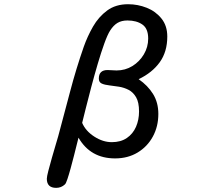

<svg xmlns="http://www.w3.org/2000/svg" viewBox="-20 -783 1040 923"><path d="M250 120.1Q205.1 120.1 205.1 76.2Q205.1 66.4 212.4 38.1Q219.7 9.8 229.5 -24.4Q239.3 -58.6 248 -87.9Q256.8 -117.2 259.8 -127.9Q289.1 -236.3 317.4 -344.2Q345.7 -452.1 382.8 -558.6Q400.4 -608.4 427.2 -655.3Q454.1 -702.1 495.1 -732.4Q536.1 -762.7 595.7 -762.7Q642.6 -762.7 685.5 -745.6Q728.5 -728.5 756.3 -693.8Q784.2 -659.2 784.2 -607.4Q784.2 -534.2 748 -483.9Q711.9 -433.6 646.5 -402.3Q690.4 -372.1 715.8 -331.1Q741.2 -290 741.2 -235.4Q741.2 -174.8 714.8 -126.5Q688.5 -78.1 641.6 -49.8Q594.7 -21.5 533.2 -21.5Q415 -21.5 357.4 -121.1Q355.5 -114.3 349.6 -90.3Q343.8 -66.4 335.9 -35.6Q328.1 -4.9 319.8 25.4Q311.5 55.7 304.2 77.6Q296.9 99.6 292 103.5Q274.4 120.1 250 120.1ZM517.6 -99.6Q560.5 -99.6 589.8 -119.6Q619.1 -139.6 633.8 -173.3Q648.4 -207 648.4 -247.1Q648.4 -291 634.3 -315.4Q620.1 -339.8 598.1 -351.1Q576.2 -362.3 551.8 -366.2Q527.3 -370.1 505.4 -372.6Q483.4 -375 469.2 -381.3Q455.1 -387.7 455.1 -405.3Q455.1 -446.3 497.1 -446.3Q507.8 -446.3 518.6 -445.3Q529.3 -444.3 540 -444.3Q582 -444.3 616.2 -465.3Q650.4 -486.3 671.4 -521.5Q692.4 -556.6 692.4 -597.7Q692.4 -645.5 664.6 -665Q636.7 -684.6 592.8 -684.6Q564.5 -684.6 544.9 -672.9Q525.4 -661.1 509.8 -636.7Q497.1 -617.2 481.4 -573.7Q465.8 -530.3 449.7 -475.6Q433.6 -420.9 418.9 -365.2Q404.3 -309.6 392.6 -263.2Q380.9 -216.8 375 -192.4Q391.6 -153.3 433.1 -126.5Q474.6 -99.6 517.6 -99.6Z"/></svg>

Font: Kosugi Maru
Style: Regular
Weight: 400
Designer: MOTOYA
Version: Version 4.002